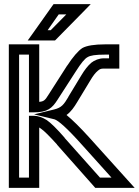

<svg xmlns="http://www.w3.org/2000/svg" viewBox="-20 -890 676 935"><path d="M171 0V-269C173 -267 177 -266 180 -263C195 -253 220 -228 258 -186V-185L437 17L444 25H456H580H636L598 -17L416 -219C371 -269 333 -306 304 -330C326 -346 341 -368 356 -393L419 -497C433 -521 445 -536 456 -545C466 -554 472 -556 485 -556H536H561V-581V-649V-674H536H491C441 -674 402 -668 381 -656C361 -643 335 -613 307 -570H306V-569L217 -430C200 -403 195 -396 171 -394V-649V-674H146H48H23V-649V0V25H48H146H171V0ZM121 -25H73V-624H121V-368V-343H146C211 -343 234 -363 260 -404L349 -542C375 -583 393 -605 407 -612C420 -620 445 -624 491 -624H511V-606H485C463 -606 440 -597 424 -584C409 -571 392 -550 376 -523L313 -419V-418C291 -381 280 -366 244 -357L146 -333L245 -309C263 -304 307 -266 379 -185L523 -25H467L295 -218V-219C257 -263 227 -292 208 -305C188 -318 165 -326 146 -326H121V-301V-25ZM363 -870H254H241L233 -859L143 -732L115 -693H164H238H248L255 -700L380 -827L422 -870H363ZM303 -820 227 -743H212L266 -820H303Z"/></svg>

Font: Gamestation DisplayOutline
Style: Regular
Weight: 400
Designer: Jonas Hecksher
Foundry: Jonas Hecksher, Playtypeª, e-types AS
Version: Version 1.003